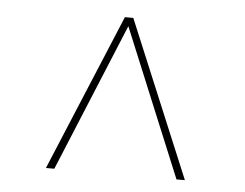

<svg xmlns="http://www.w3.org/2000/svg" viewBox="-38 -600 639 501"><g transform="rotate(5 281.0 -350.0)"><path d="M99 -145 270 -555H292L463 -145H441L277 -542H285L121 -145Z"/></g></svg>

Font: Montserrat Thin
Style: Regular
Weight: 100
Designer: Julieta Ulanovsky
Foundry: Julieta Ulanovsky
Version: Version 9.000